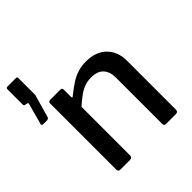

<svg xmlns="http://www.w3.org/2000/svg" viewBox="-242 -885 1028 1028"><g transform="rotate(-45 272.0 -371.0)"><path d="M-37 -464Q-41 -464 -43 -467.5Q-45 -471 -44 -475L-13 -589Q-10 -597 -11.5 -600Q-13 -603 -18 -604L-25 -605Q-38 -605 -38 -616V-731Q-38 -742 -28 -742H38Q46 -742 46 -733V-605Q46 -603 45.5 -601Q45 -599 44 -598L9 -475Q7 -468 2.5 -466Q-2 -464 -11 -464H-37ZM86 0Q70 0 70 -16V-515Q70 -530 83 -530H162Q174 -530 174 -517V-462Q174 -457 176.5 -455.5Q179 -454 184 -459Q215 -484 243 -502.5Q271 -521 300 -530.5Q329 -540 363 -540Q439 -540 481 -498Q523 -456 523 -387V-18Q523 0 506 0H432Q424 0 420.5 -3.5Q417 -7 417 -16V-366Q417 -410 394 -435Q371 -460 323 -460Q296 -460 273 -451.5Q250 -443 227 -426.5Q204 -410 176 -385V-17Q176 0 157 0H86Z"/></g></svg>

Font: Libre Franklin Thin Medium
Style: Regular
Weight: 500
Version: Version 3.000